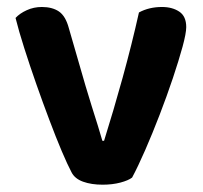

<svg xmlns="http://www.w3.org/2000/svg" viewBox="-20 -507 568 536"><path d="M432.2 -487.5Q461.1 -487.5 480.5 -474.5Q499.9 -461.6 499.9 -431.4Q499.9 -414.4 489.6 -376.4Q479.2 -338.5 462.6 -288.8Q445.9 -239.1 425.7 -186.6Q405.5 -134.1 385.3 -87.9Q365.1 -41.7 348.8 -11.3Q338.5 -3.3 316.1 2.7Q293.7 8.6 266.5 8.6Q235 8.6 211.8 0.2Q188.5 -8.3 179.6 -26.2Q168.6 -46.9 152.4 -85Q136.2 -123.2 117.9 -171.9Q99.5 -220.6 81.3 -272.4Q63.1 -324.2 47.8 -372.4Q32.4 -420.6 23.4 -456.9Q35 -469.6 54.6 -478.5Q74.2 -487.5 96.8 -487.5Q126 -487.5 144.6 -474.9Q163.1 -462.2 172.1 -428.7L218.9 -266.9Q226.9 -239.9 236 -210.8Q245 -181.8 253.1 -156.4Q261.1 -131 265.8 -113.9H270.5Q296.6 -197.1 322.4 -290.3Q348.1 -383.5 367.9 -472.2Q396 -487.5 432.2 -487.5Z"/></svg>

Font: Baloo Tamma 2
Style: Regular
Weight: 400
Designer: Divya Kowshik, Shuchita Grover and Ek Type
Foundry: Ek Type
Version: Version 1.700